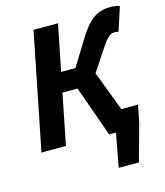

<svg xmlns="http://www.w3.org/2000/svg" viewBox="-124 -757 891 1038"><g transform="rotate(-15 321.5 -238.0)"><path d="M410.7 188 445.4 0H423.5L445.8 -115H599.7L581.2 -19.9L523.7 188ZM28.5 0 158.8 -651.8H295.9L244.2 -393.7H324.1L418.6 -546Q447.7 -593.1 475 -618.4Q502.3 -643.8 530.7 -653.8Q559.1 -663.8 592.6 -663.8Q621.9 -663.8 643 -654.8L599.7 -522.3Q596.1 -524.3 591 -525.1Q585.8 -525.9 578.4 -525.9Q566.7 -525.9 556.5 -520.7Q546.3 -515.4 534.6 -502.9Q522.9 -490.4 507.2 -466.8L421.9 -338.1L549.7 0H407.3L306.6 -283.6H222L165.6 0Z"/></g></svg>

Font: Source Sans Variable
Style: Italic
Weight: 200
Italic angle: -11°
Designer: Paul D. Hunt
Foundry: Adobe Systems Incorporated
Version: Version 3.006;hotconv 1.0.111;makeotfexe 2.5.65597